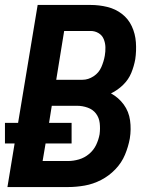

<svg xmlns="http://www.w3.org/2000/svg" viewBox="-21 -755 617 775"><path d="M9 0H254Q287 0 321 -6Q355 -12 387 -28.5Q419 -45 444.5 -71.5Q470 -98 483.5 -130.5Q497 -163 503 -196Q509 -233 504 -269Q499 -305 478.5 -333Q458 -361 427 -378Q454 -391 476 -412.5Q498 -434 509 -461Q520 -488 525 -516Q530 -550 527.5 -584.5Q525 -619 511 -649Q497 -679 471 -699Q445 -719 412 -727Q379 -735 345 -735H131L52 -259H-1V-176H38ZM206 -433 238 -630H345Q362 -630 376.5 -621.5Q391 -613 397.5 -597.5Q404 -582 404.5 -564.5Q405 -547 402 -530Q398 -507 388 -484Q378 -461 356.5 -447Q335 -433 312 -433ZM253 -105H151L163 -176H268V-259H177L188 -328H290Q312 -328 333 -320.5Q354 -313 366.5 -296.5Q379 -280 381.5 -258Q384 -236 381 -213Q377 -191 367 -170Q357 -149 338.5 -133.5Q320 -118 297.5 -111.5Q275 -105 253 -105Z"/></svg>

Font: Iosevka Sparkle
Style: Bold Italic
Weight: 700
Italic angle: -9°
Designer: Belleve Invis
Foundry: Belleve Invis
Version: Version 4.5.0; ttfautohint (v1.8.3)